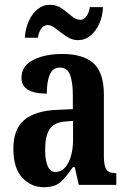

<svg xmlns="http://www.w3.org/2000/svg" viewBox="-20 -774 533 804"><path d="M163 10Q111 10 73.5 -29.5Q36 -69 36 -152Q36 -233 81.5 -271.5Q127 -310 218 -314L285 -317V-373Q285 -430 273.5 -460.5Q262 -491 230 -491Q201 -491 188.5 -462Q176 -433 176 -382Q70 -382 70 -448Q70 -498 119 -523Q168 -548 241 -548Q327 -548 371 -509.5Q415 -471 415 -377V-120Q415 -79 425.5 -64Q436 -49 464 -49H467V0H310L293 -74H285Q258 -34 234 -12Q210 10 163 10ZM212 -54Q246 -54 266 -92.5Q286 -131 286 -191V-268L252 -265Q205 -261 187 -232Q169 -203 169 -147Q169 -104 179.5 -79Q190 -54 212 -54ZM307 -606Q286 -606 268.5 -615.5Q251 -625 235.5 -637.5Q220 -650 206.5 -659.5Q193 -669 179 -669Q162 -669 151.5 -652.5Q141 -636 139 -616H84Q86 -653 100 -684.5Q114 -716 137 -735Q160 -754 189 -754Q218 -754 240 -738Q262 -722 280 -706.5Q298 -691 316 -691Q332 -691 343 -707.5Q354 -724 356 -744H411Q410 -707 396 -675.5Q382 -644 359 -625Q336 -606 307 -606Z"/></svg>

Font: Noto Serif Armenian ExtraCondensed
Style: Bold
Weight: 700
Width: 2
Designer: Monotype Design Team
Foundry: Monotype Imaging Inc.
Version: Version 2.008; ttfautohint (v1.8.4.7-5d5b)